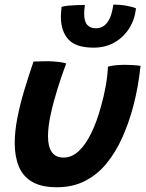

<svg xmlns="http://www.w3.org/2000/svg" viewBox="-20 -780 629 828"><path d="M445.5 -492.5Q457.5 -496.5 478.5 -498.5Q499.5 -500.5 519 -500.5Q535.5 -500.5 555 -499.2Q574.5 -498 586 -496Q581.5 -452.5 573.8 -408.2Q566 -364 554.5 -321Q535.5 -249.5 507.2 -186.5Q479 -123.5 439.5 -75.2Q400 -27 347 0.2Q294 27.5 225 27.5Q158.5 27.5 118.5 4Q78.5 -19.5 61 -62.5Q43.5 -105.5 43.5 -163Q43.5 -213 54.8 -271Q66 -329 84.8 -391Q103.5 -453 124.5 -514.5Q136.5 -515 155.2 -515.5Q174 -516 189 -516Q211 -515.5 232.2 -513Q253.5 -510.5 265.5 -506.5Q246 -454.5 228 -397Q210 -339.5 198.5 -286.2Q187 -233 187 -192Q187 -147 203.8 -123.8Q220.5 -100.5 254 -100.5Q290 -100.5 320 -128.8Q350 -157 374 -206.8Q398 -256.5 415.5 -321Q428 -365 435.8 -408Q443.5 -451 445.5 -492.5ZM566.5 -744Q561 -694.5 536.2 -656.2Q511.5 -618 472.5 -596.2Q433.5 -574.5 384 -574.5Q307 -574.5 274.8 -610.2Q242.5 -646 242.5 -708.5Q242.5 -718 243.5 -729Q244.5 -740 245.5 -750.5Q257.5 -754 276 -755.8Q294.5 -757.5 313.5 -758Q332.5 -758.5 346 -758.5Q344.5 -748.5 343.8 -739.2Q343 -730 343 -721.5Q343 -687 356.5 -672.5Q370 -658 393.5 -658Q414.5 -658 430 -670Q445.5 -682 455 -705Q464.5 -728 468.5 -760Q500.5 -760 527 -755Q553.5 -750 566.5 -744Z"/></svg>

Font: Grandstander Thin SemiBold
Style: Italic
Weight: 600
Italic angle: -15°
Version: Version 1.200